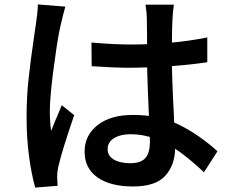

<svg xmlns="http://www.w3.org/2000/svg" viewBox="-20 -800 1040 867"><path d="M567 -599Q759 -599 916 -631V-519Q763 -496 567 -494Q497 -494 394 -501L393 -608Q496 -599 567 -599ZM759 -716Q756 -667 756 -544Q756 -451 765 -284Q771 -172 771 -134Q771 -57 727.5 -7.5Q684 42 581 42Q478 42 420 1Q362 -40 362 -115Q362 -189 420.5 -235Q479 -281 580 -281Q700 -281 790 -236Q880 -191 962 -117L901 -22Q847 -73 792 -114Q679 -194 571 -194Q524 -194 495 -176Q466 -158 466 -127Q466 -96 494 -79.5Q522 -63 568 -63Q617 -63 637 -87Q657 -111 657 -159Q657 -197 652 -287Q651 -314 647.5 -396Q644 -478 644 -543V-645Q643 -676 643 -714Q643 -741 637 -779H765Q761 -752 759 -716ZM254 -687Q241 -631 230 -547Q205 -379 205 -295Q205 -251 211 -209Q229 -255 239 -277Q253 -309 259 -325L315 -280Q290 -207 271 -146.5Q252 -86 243 -46Q238 -24 238 0Q239 5 239 18Q239 32 240 39L139 47Q122 -13 111 -95Q100 -177 100 -272Q100 -361 109 -444Q118 -527 135 -643L142 -690Q150 -741 151 -780L275 -770Q265 -735 254 -687Z"/></svg>

Font: Merged Yaku Han JP SemiBold
Style: Regular
Weight: 600
Designer: Ryoko NISHIZUKA 西塚涼子 (kana, bopomofo & ideographs); Paul D. Hunt (Latin, Greek & Cyrillic); Sandoll Communications 산돌커뮤니
Foundry: Adobe
Version: Version 2.004